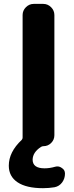

<svg xmlns="http://www.w3.org/2000/svg" viewBox="-20 -775 384 991"><path d="M202.1 196.3Q116.2 196.3 70.8 166Q25.4 135.7 25.4 80.1Q25.4 9.8 91.8 -52.7Q96.7 -57.6 96.7 -64.5V-697.3Q96.7 -720.7 113.8 -737.8Q130.9 -754.9 154.3 -754.9H203.1Q226.6 -754.9 243.7 -737.8Q260.7 -720.7 260.7 -697.3V-77.1Q260.7 -53.7 244.1 -37.1Q227.5 -20.5 204.1 -20.5Q197.3 -20.5 191.4 -16.6Q149.4 10.7 148.4 48.8Q148.4 93.8 210 93.8Q236.3 93.8 263.7 85.9Q270.5 84 276.4 84Q288.1 84 298.8 91.8Q315.4 101.6 315.4 121.1Q315.4 146.5 300.8 166.5Q286.1 186.5 261.7 191.4Q232.4 196.3 202.1 196.3Z"/></svg>

Font: Gen Jyuu Gothic Bold
Style: Bold
Weight: 700
Designer: [Source Han Sans]
Ryoko NISHIZUKA  (kana & ideographs); Paul D. Hunt (Latin, Greek & Cyrillic); Wenlong ZHANG  (bopomofo
Version: Version 1.002.20150607